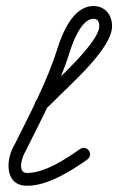

<svg xmlns="http://www.w3.org/2000/svg" viewBox="-20 -584 388 631"><path d="M129.4 -224.7C129.4 -224.7 129.4 -224.7 129.4 -224.7C138.1 -232.9 146.8 -240.9 155.1 -249.4C206.8 -302.8 348.3 -423.6 348.3 -498C348.3 -535 325.5 -564.2 287 -564.2C220.1 -564.2 184.3 -474.3 168 -422.3C134 -313.9 77.5 -208.9 27.2 -107.3C27.2 -107.3 27.4 -107.8 27.7 -108.3C28 -108.7 28.3 -109.2 28.2 -109.2C-1.1 -62.8 -7.1 26.5 69 26.5C137.6 26.5 212.6 -21.7 267 -59.8C276.5 -66.5 278.9 -79.5 272.2 -89C265.5 -98.5 252.5 -100.9 243 -94.2C243 -94.2 243 -94.2 243 -94.2C196.5 -61.7 127.7 -15.5 69 -15.5C34.6 -15.5 53.2 -70.1 63.8 -86.8C63.8 -86.8 64 -87.3 64.3 -87.7C64.5 -88.2 64.8 -88.7 64.8 -88.7C116.1 -192.3 173.4 -299.2 208 -409.7C217.2 -439 246 -522.2 287 -522.2C302 -522.2 306.3 -511.7 306.3 -498C306.3 -445.6 166.1 -321.2 124.9 -278.6C117.1 -270.5 108.7 -263 100.6 -255.3C92.1 -247.3 91.8 -234 99.7 -225.6C107.7 -217.1 121 -216.8 129.4 -224.7Z"/></svg>

Font: FRB American Cursive Guidelines Medium
Style: Italic
Weight: 500
Italic angle: -25°
Version: Version 2.0;Modular Font Editor K font №1